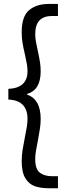

<svg xmlns="http://www.w3.org/2000/svg" viewBox="-20 -832 364 998"><path d="M92.8 5.9Q92.8 -22.9 96.9 -50Q101.1 -77.1 109.4 -119.1Q116.7 -155.3 119.9 -175.3Q123 -195.3 123 -213.9Q123 -310.5 23.4 -314.5V-370.1Q123 -374.5 123 -461.9Q123 -479 119.9 -497.8Q116.7 -516.6 110.4 -544.9Q102.1 -579.6 97.4 -607.2Q92.8 -634.8 92.8 -664.1Q92.8 -747.1 131.3 -779.3Q169.9 -811.5 233.4 -811.5H281.2V-749H251Q163.1 -749 163.1 -655.3Q163.1 -635.7 166.5 -616.7Q169.9 -597.7 176.8 -566.4Q184.6 -529.8 188 -507.6Q191.4 -485.4 191.4 -460.9Q191.4 -364.3 121.1 -343.8V-339.8Q154.8 -329.1 173.1 -297.6Q191.4 -266.1 191.4 -213.9Q191.4 -189 187.7 -164.6Q184.1 -140.1 176.8 -100.6Q169.4 -64.5 166.3 -44.4Q163.1 -24.4 163.1 -4.9Q163.1 46.9 186.8 65.4Q210.4 84 251 84H281.2V146.5H233.4Q191.4 146.5 161.1 136Q130.9 125.5 111.8 94.5Q92.8 63.5 92.8 5.9Z"/></svg>

Font: Reddit Sans Strawberry
Style: Regular
Weight: 400
Designer: Stephen Hutchings
Foundry: Reddit
Version: Version 1.013